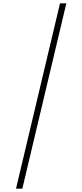

<svg xmlns="http://www.w3.org/2000/svg" viewBox="-20 -906 494 1152"><path d="M378 -886H340L76 226H114Z"/></svg>

Font: Noto Sans Kannada UI SemiCondensed ExtraLight
Style: Regular
Weight: 200
Width: 4
Designer: Jelle Bosma - Monotype Design Team
Foundry: Monotype Imaging Inc.
Version: Version 2.005